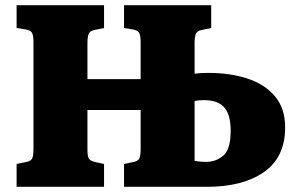

<svg xmlns="http://www.w3.org/2000/svg" viewBox="-20 -720 1136 740"><path d="M44 0V-88L78 -95Q97 -98 103 -107.5Q109 -117 109 -146V-558Q109 -584 103 -594Q97 -604 76 -607L44 -612V-700H381V-612L347 -605Q329 -602 323 -591.5Q317 -581 317 -554V-415H522V-558Q522 -584 516 -594Q510 -604 489 -607L458 -612V-700H794V-612L760 -605Q742 -602 736 -591.5Q730 -581 730 -554V-436Q749 -439 783 -439Q868 -439 934.5 -417Q1001 -395 1040 -348.5Q1079 -302 1079 -229Q1079 -114 997.5 -57Q916 0 778 0H458V-88L491 -95Q510 -98 516 -107.5Q522 -117 522 -146V-296H317V-142Q317 -115 323.5 -107Q330 -99 349 -95L381 -88V0ZM730 -100Q742 -98 751.5 -97Q761 -96 773 -96Q813 -96 841 -120.5Q869 -145 869 -215Q869 -279 844 -306.5Q819 -334 767 -334Q747 -334 730 -331Z"/></svg>

Font: Literata 12pt ExtraBold
Style: Regular
Weight: 800
Designer: Latin by Veronika Burian and Jose Scaglione. Greek by Irene Vlachou. Cyrillic by Vera Evstafieva.
Foundry: TypeTogether
Version: Version 3.002